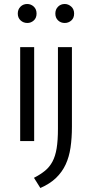

<svg xmlns="http://www.w3.org/2000/svg" viewBox="-20 -706 460 961"><path d="M81 0V-470H151V0ZM117 -591Q97 -591 83 -604Q69 -617 69 -638Q69 -659 82.5 -672.5Q96 -686 116 -686Q135 -686 149 -673Q163 -660 163 -638Q163 -616 149 -603.5Q135 -591 117 -591ZM270 -470H340V-72Q340 -15 333 32.5Q326 80 308.5 117.5Q291 155 260.5 184.5Q230 214 182 235L150 184Q183 167 205.5 148.5Q228 130 242.5 103Q257 76 263.5 36.5Q270 -3 270 -62ZM304 -591Q284 -591 270.5 -604Q257 -617 257 -638Q257 -659 270.5 -672.5Q284 -686 304 -686Q322 -686 336.5 -673Q351 -660 351 -638Q351 -616 337 -603.5Q323 -591 304 -591Z"/></svg>

Font: Mukta Light
Style: Regular
Weight: 300
Designer: Girish Dalvi and Yashodeep Gholap
Foundry: Ek Type
Version: Version 2.538;PS 1.002;hotconv 16.6.51;makeotf.lib2.5.65220;